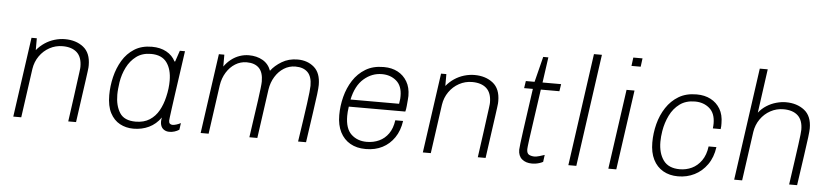

<svg xmlns="http://www.w3.org/2000/svg" viewBox="-44 -967 5299 1225"><g transform="rotate(5 2606.0 -355.0)"><path d="M62 0 134 -511H168V-435Q190 -462 219 -481.5Q248 -501 281.5 -511Q315 -521 348 -521Q419 -521 466 -484Q513 -447 513 -368Q513 -361 512.5 -353Q512 -345 509.5 -327Q507 -309 502 -271.5Q497 -234 487.5 -168.5Q478 -103 464 0H414Q428 -98 436.5 -162Q445 -226 450 -263Q455 -300 457.5 -318.5Q460 -337 460.5 -343.5Q461 -350 461 -354Q461 -416 428.5 -445.5Q396 -475 337 -475Q292 -475 253.5 -454Q215 -433 189.5 -396.5Q164 -360 157 -314L113 0Z M832 10Q784 10 745 -11Q706 -32 683 -76Q660 -120 660 -190Q660 -248 674 -306.5Q688 -365 717 -413.5Q746 -462 792.5 -491.5Q839 -521 905 -521Q959 -521 998 -499.5Q1037 -478 1056 -440H1060L1084 -511H1117Q1105 -425 1095 -355.5Q1085 -286 1077.5 -232.5Q1070 -179 1065 -142Q1060 -105 1057.5 -85Q1055 -65 1055 -61Q1055 -48 1061.5 -42Q1068 -36 1078 -36Q1089 -36 1103.5 -40.5Q1118 -45 1131 -52L1125 -9Q1111 0 1095 5Q1079 10 1062 10Q1042 10 1027 0Q1012 -10 1006.5 -29.5Q1001 -49 1007 -77Q976 -33 931 -11.5Q886 10 832 10ZM842 -36Q895 -36 931.5 -59.5Q968 -83 990 -122.5Q1012 -162 1023 -210Q1030 -239 1033 -265Q1036 -291 1036 -315Q1036 -388 1004 -431.5Q972 -475 903 -475Q847 -475 809 -446.5Q771 -418 748.5 -373Q726 -328 718 -277Q715 -256 713 -236Q711 -216 711 -197Q711 -127 740 -81.5Q769 -36 842 -36Z M1262 0 1334 -511H1369V-435Q1388 -462 1413 -481.5Q1438 -501 1467 -511Q1496 -521 1526 -521Q1576 -521 1614 -499.5Q1652 -478 1668 -434Q1693 -468 1737 -494.5Q1781 -521 1838 -521Q1901 -521 1943.5 -484.5Q1986 -448 1986 -371Q1986 -352 1981 -310.5Q1976 -269 1965 -194.5Q1954 -120 1937 0H1886Q1898 -80 1907 -141Q1916 -202 1922 -246.5Q1928 -291 1931 -319.5Q1934 -348 1934 -361Q1934 -420 1906.5 -447.5Q1879 -475 1828 -475Q1788 -475 1754.5 -454Q1721 -433 1698.5 -396.5Q1676 -360 1669 -314L1625 0H1574Q1584 -72 1593 -132.5Q1602 -193 1608.5 -240Q1615 -287 1618.5 -318Q1622 -349 1622 -361Q1622 -420 1594.5 -447.5Q1567 -475 1516 -475Q1476 -475 1442.5 -454Q1409 -433 1386.5 -396.5Q1364 -360 1357 -314L1313 0Z M2317 10Q2262 10 2220.5 -13.5Q2179 -37 2156 -82Q2133 -127 2133 -191Q2133 -250 2148 -308.5Q2163 -367 2194 -415Q2225 -463 2273 -492Q2321 -521 2387 -521H2392Q2441 -521 2479 -501Q2517 -481 2539.5 -443Q2562 -405 2562 -351Q2562 -345 2560.5 -326.5Q2559 -308 2557 -286.5Q2555 -265 2551 -250H2189Q2186 -231 2185 -216.5Q2184 -202 2184 -190Q2184 -109 2223 -72.5Q2262 -36 2322 -36Q2365 -36 2401 -52.5Q2437 -69 2461 -103Q2485 -137 2492 -189H2542Q2533 -126 2502.5 -81.5Q2472 -37 2426 -13.5Q2380 10 2322 10ZM2196 -296H2507Q2511 -318 2511.5 -328.5Q2512 -339 2512 -346Q2512 -411 2474.5 -443Q2437 -475 2382 -475Q2318 -475 2266.5 -430.5Q2215 -386 2196 -296Z M2685 0 2757 -511H2791V-435Q2813 -462 2842 -481.5Q2871 -501 2904.5 -511Q2938 -521 2971 -521Q3042 -521 3089 -484Q3136 -447 3136 -368Q3136 -361 3135.5 -353Q3135 -345 3132.5 -327Q3130 -309 3125 -271.5Q3120 -234 3110.5 -168.5Q3101 -103 3087 0H3037Q3051 -98 3059.5 -162Q3068 -226 3073 -263Q3078 -300 3080.5 -318.5Q3083 -337 3083.5 -343.5Q3084 -350 3084 -354Q3084 -416 3051.5 -445.5Q3019 -475 2960 -475Q2915 -475 2876.5 -454Q2838 -433 2812.5 -396.5Q2787 -360 2780 -314L2736 0Z M3384 10Q3345 10 3320.5 -10.5Q3296 -31 3296 -71Q3296 -79 3300 -112.5Q3304 -146 3311.5 -199.5Q3319 -253 3328.5 -320.5Q3338 -388 3349 -465H3293L3300 -511H3356L3397 -674H3430L3407 -511H3526L3519 -465H3400Q3386 -364 3373.5 -279.5Q3361 -195 3354 -141.5Q3347 -88 3347 -79Q3347 -51 3362.5 -43.5Q3378 -36 3397 -36Q3408 -36 3428 -41.5Q3448 -47 3461 -52L3455 -7Q3446 -2 3434 2Q3422 6 3409.5 8Q3397 10 3384 10Z M3617 0 3718 -720H3769L3668 0Z M3873 0 3945 -511H3996L3924 0ZM3963 -666 3970 -720H4029L4022 -666Z M4319 10Q4265 10 4224 -13.5Q4183 -37 4160.5 -82Q4138 -127 4138 -191Q4138 -251 4153 -309.5Q4168 -368 4199.5 -416Q4231 -464 4278.5 -492.5Q4326 -521 4392 -521H4395Q4445 -521 4483.5 -501Q4522 -481 4544.5 -443.5Q4567 -406 4567 -351Q4567 -342 4567 -333Q4567 -324 4565 -314H4515Q4516 -322 4516.5 -330.5Q4517 -339 4517 -346Q4517 -411 4479.5 -443Q4442 -475 4387 -475Q4329 -475 4289.5 -446Q4250 -417 4227 -370Q4204 -323 4195 -269Q4192 -251 4190.5 -233.5Q4189 -216 4189 -200Q4189 -127 4222 -81.5Q4255 -36 4327 -36Q4368 -36 4404 -53Q4440 -70 4465.5 -106Q4491 -142 4498 -197H4548Q4539 -131 4506 -84.5Q4473 -38 4425 -14Q4377 10 4321 10Z M4679 0 4780 -720H4831L4792 -439Q4813 -466 4842 -484.5Q4871 -503 4903.5 -512Q4936 -521 4965 -521Q5036 -521 5083.5 -484Q5131 -447 5131 -368Q5131 -352 5126 -310.5Q5121 -269 5110 -194Q5099 -119 5082 0H5031Q5044 -91 5053 -154.5Q5062 -218 5067.5 -258.5Q5073 -299 5075.5 -322Q5078 -345 5078 -354Q5078 -416 5045.5 -445.5Q5013 -475 4954 -475Q4909 -475 4870.5 -454Q4832 -433 4806.5 -396.5Q4781 -360 4774 -314L4730 0Z"/></g></svg>

Font: Chivo Medium Thin
Style: Italic
Weight: 250
Italic angle: -8.05°
Version: Version 2.002